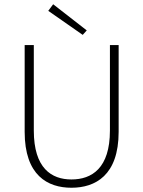

<svg xmlns="http://www.w3.org/2000/svg" viewBox="-20 -871 673 903"><path d="M316 12C428 12 538 -46 538 -251V-659H497V-257C497 -80 412 -27 316 -27C222 -27 139 -80 139 -257V-659H96V-251C96 -46 204 12 316 12ZM369 -707 388 -728 230 -851 207 -820Z"/></svg>

Font: Source Sans Pro Light
Style: Regular
Weight: 300
Designer: Paul D. Hunt
Foundry: Adobe Systems Incorporated
Version: Version 3.006;hotconv 1.0.111;makeotfexe 2.5.65597